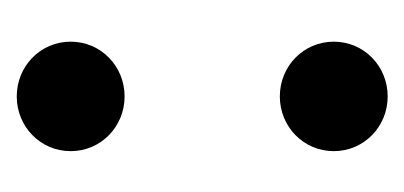

<svg xmlns="http://www.w3.org/2000/svg" viewBox="-150 -340 494 235"><g transform="rotate(90 97.5 -222.0)"><path d="M30.5 -383C30.5 -346 60.5 -317 97.5 -317C134.5 -317 164.5 -346 164.5 -383C164.5 -420 134.5 -449 97.5 -449C60.5 -449 30.5 -420 30.5 -383ZM30.5 -61C30.5 -24 60.5 5 97.5 5C134.5 5 164.5 -24 164.5 -61C164.5 -98 134.5 -127 97.5 -127C60.5 -127 30.5 -98 30.5 -61Z"/></g></svg>

Font: Charger
Style: Bd
Weight: 400
Designer: Jasper
Foundry: Cannot Into Space Fonts
Version: Version 0.98